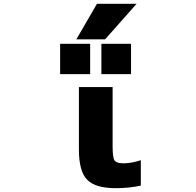

<svg xmlns="http://www.w3.org/2000/svg" viewBox="-20 -986 1040 1018"><path d="M494.1 -965.8H704.1L537.1 -777.3H384.8ZM298.8 -592.8V-753.9H458V-592.8ZM517.6 -592.8V-753.9H674.8V-592.8ZM577.1 -209Q577.1 -150.4 587.4 -135.3Q597.7 -120.1 633.8 -120.1Q677.7 -120.1 726.6 -136.7V-2Q664.1 11.7 593.8 11.7Q485.4 11.7 441.9 -33.2Q398.4 -78.1 398.4 -192.4V-524.4H577.1Z"/></svg>

Font: GenEi Gothic M Heavy
Style: Regular
Weight: 800
Designer: o_tamon (Modified); [Source Han Sans]
Ryoko NISHIZUKA  (kana & ideographs); Paul D. Hunt (Latin, Greek & Cyrillic); Wenl
Version: Version 1.1a;Original Version 1.004